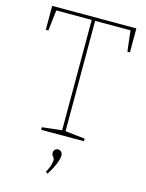

<svg xmlns="http://www.w3.org/2000/svg" viewBox="-134 -773 827 1084"><g transform="rotate(15 279.0 -231.0)"><path d="M154 0V-15L276 -29L269 -21V-680L276 -673H55L63 -680L48 -552H33V-692H525V-552H510L495 -680L503 -673H282L289 -680V-21L282 -29L404 -15V0ZM253 230 241 222Q256 196 261 175.5Q266 155 266 148Q266 139 262 134Q258 129 254 124Q250 119 250 109Q250 96 258 89Q266 82 276 82Q286 82 294 89.5Q302 97 302 113Q302 130 289.5 161Q277 192 253 230Z"/></g></svg>

Font: Bitter Thin Thin
Style: Regular
Weight: 250
Version: Version 2.002